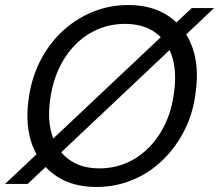

<svg xmlns="http://www.w3.org/2000/svg" viewBox="-40 -732 872 764"><path d="M-20 0 723 -700H812L70 0ZM343 12Q249 12 184 -31.5Q119 -75 89.5 -152Q60 -229 73 -331Q83 -414 117 -483.5Q151 -553 204.5 -604Q258 -655 326 -683.5Q394 -712 470 -712Q565 -712 630 -668.5Q695 -625 724 -547.5Q753 -470 739 -369Q730 -286 695.5 -216.5Q661 -147 608 -95.5Q555 -44 487.5 -16Q420 12 343 12ZM355 -62Q413 -62 463 -83.5Q513 -105 553 -145.5Q593 -186 619 -242.5Q645 -299 653 -368Q664 -452 643 -512.5Q622 -573 574.5 -605Q527 -637 457 -637Q400 -637 349.5 -615.5Q299 -594 259.5 -554Q220 -514 194 -458Q168 -402 159 -332Q148 -248 169.5 -187.5Q191 -127 238.5 -94.5Q286 -62 355 -62Z"/></svg>

Font: DM Sans 11pt
Style: Italic
Weight: 400
Italic angle: -10°
Version: Version 4.004;gftools[0.9.30]